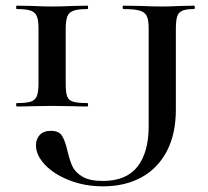

<svg xmlns="http://www.w3.org/2000/svg" viewBox="-20 -645 736 678"><path d="M289 -281Q291 -281 291 -275Q291 -269 289 -269Q256 -269 237 -270L163 -271L93 -270Q73 -269 39 -269Q37 -269 37 -275Q37 -281 39 -281Q73 -281 88.5 -286Q104 -291 110 -305.5Q116 -320 116 -350V-544Q116 -574 110 -588Q104 -602 88.5 -607.5Q73 -613 39 -613Q37 -613 37 -619Q37 -625 39 -625L93 -624Q137 -622 163 -622Q193 -622 239 -624L289 -625Q291 -625 291 -619Q291 -613 289 -613Q255 -613 239 -607Q223 -601 217.5 -586.5Q212 -572 212 -542V-350Q212 -319 217 -305Q222 -291 238 -286Q254 -281 289 -281ZM665 -613Q637 -613 623.5 -607Q610 -601 605.5 -586.5Q601 -572 601 -542V-258Q601 -172 569 -111Q537 -50 479 -18.5Q421 13 344 13Q279 13 224.5 -8.5Q170 -30 138.5 -63.5Q107 -97 107 -132Q107 -154 120.5 -168.5Q134 -183 160 -183Q188 -183 199 -165.5Q210 -148 218 -113Q226 -79 235.5 -58Q245 -37 270.5 -21.5Q296 -6 343 -6Q426 -6 465.5 -56.5Q505 -107 505 -200V-544Q505 -574 498.5 -588Q492 -602 473.5 -607.5Q455 -613 416 -613Q413 -613 413 -619Q413 -625 416 -625L477 -624Q523 -622 551 -622Q578 -622 620 -624L665 -625Q668 -625 668 -619Q668 -613 665 -613Z"/></svg>

Font: Cormorant Garamond SemiBold
Style: Regular
Weight: 600
Designer: Christian Thalmann (Catharsis Fonts)
Foundry: Catharsis Fonts
Version: Version 4.000